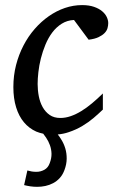

<svg xmlns="http://www.w3.org/2000/svg" viewBox="-20 -514 475 750"><path d="M402.8 -423.8Q402.8 -414.1 399.9 -403.8Q397 -393.6 388.4 -384.8Q379.9 -376 365 -368.9Q350.1 -361.8 326.2 -358.9L269 -436Q242.2 -434.6 221.2 -421.4Q200.2 -408.2 184.3 -387.2Q168.5 -366.2 157.5 -339.6Q146.5 -313 139.6 -285.6Q132.8 -258.3 129.9 -232.2Q127 -206.1 127 -186Q127 -161.6 131.6 -137.9Q136.2 -114.3 146.7 -95.5Q157.2 -76.7 174.1 -64.9Q190.9 -53.2 215.8 -53.2Q235.8 -53.2 256.3 -60.3Q276.9 -67.4 297.6 -80.1Q318.4 -92.8 339.4 -110.4Q360.4 -127.9 381.8 -148.9V-85.9Q366.2 -70.8 346.2 -53.7Q326.2 -36.6 301.8 -22Q277.3 -7.3 248 2.4Q228 9.3 205.6 11.2Q212.4 19.5 218.3 29.3Q229 45.9 234.9 65.2Q240.7 84.5 240.5 106.2Q240.2 127.9 231.9 149.9Q225.1 168.5 213.6 181.2Q202.1 193.8 187.7 201.4Q173.3 209 157.5 212.4Q141.6 215.8 125.5 215.8Q111.8 215.8 98.6 213.9Q85.4 211.9 74.2 209L86.9 151.9Q95.2 154.3 103.8 155.8Q112.3 157.2 122.1 157.2Q138.7 157.2 153.3 149.2Q168 141.1 174.3 123Q181.6 104 181.2 86.4Q180.7 68.8 175 53.2Q169.4 37.6 160.2 23.9Q154.8 15.6 148.9 8.3Q134.8 5.4 121.6 0Q93.3 -12.7 73.5 -36.4Q53.7 -60.1 43 -94.7Q32.2 -129.4 32.2 -173.8Q32.2 -218.8 42.7 -259.8Q53.2 -300.8 71.8 -336.4Q90.3 -372.1 115.7 -401.1Q141.1 -430.2 170.9 -450.9Q200.7 -471.7 233.6 -482.9Q266.6 -494.1 300.8 -494.1Q327.6 -494.1 347.2 -487.3Q366.7 -480.5 378.9 -470.2Q391.1 -460 397 -447.5Q402.8 -435.1 402.8 -423.8Z"/></svg>

Font: Charis SIL CyrE
Style: Italic
Weight: 400
Italic angle: -11°
Foundry: SIL International
Version: Version 5.000